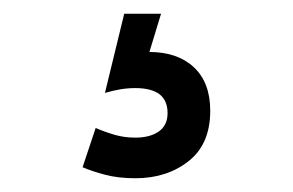

<svg xmlns="http://www.w3.org/2000/svg" viewBox="-20 -20 426 279"><path d="M190 79 155 63Q165.5 59.5 175.5 57.5Q185.5 55.5 196.5 55.5Q238 55.5 261.8 77.8Q285.5 100 285.5 141Q285.5 189.5 254 214.2Q222.5 239 177 239Q152 239 133 234Q114 229 100 223L119 166Q133 172 147 176Q161 180 176.5 180Q198 180 210.8 171Q223.5 162 223.5 144.5Q223.5 126 211.8 117Q200 108 176.5 108Q165.5 108 155 109.8Q144.5 111.5 132.5 115L160.5 0H214Z"/></svg>

Font: Cabin
Style: Bold
Weight: 700
Width: 4
Designer: Pablo Impallari
Foundry: Pablo Impallari. http://www.impallari.com Igino Marini. http://www.ikern.com
Version: Version 3.001